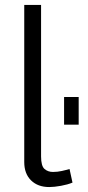

<svg xmlns="http://www.w3.org/2000/svg" viewBox="-20 -750 354 776"><path d="M78 -730H146V-118Q146 -79 160 -67Q174 -55 194 -55Q212 -55 230 -59Q248 -63 261 -67L273 -12Q254 -4 226.5 1Q199 6 179 6Q133 6 105.5 -21Q78 -48 78 -95ZM239 -246V-358H298V-246Z"/></svg>

Font: Raleway Thin
Style: Regular
Weight: 400
Version: Version 4.026